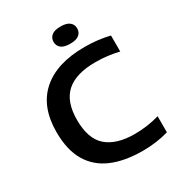

<svg xmlns="http://www.w3.org/2000/svg" viewBox="-218 -1077 1131 1223"><g transform="rotate(-30 347.5 -465.0)"><path d="M473 9.5Q341 9.5 247.2 -30.2Q153.5 -70 104 -153.5Q54.5 -237 54.5 -368.5Q54.5 -555 165 -652.2Q275.5 -749.5 480 -749.5Q530 -749.5 574.5 -744.2Q619 -739 663 -728.5V-610.5Q622.5 -620.5 579.2 -625.8Q536 -631 490.5 -631Q348 -631 277.2 -568Q206.5 -505 206.5 -370.5Q206.5 -231 277.2 -170Q348 -109 481.5 -109Q574.5 -109 663 -134.5V-16.5Q575 9.5 473 9.5ZM412.5 -812.5Q367 -812.5 346.2 -830Q325.5 -847.5 325.5 -875.5Q325.5 -903.5 346.2 -921.2Q367 -939 412.5 -939Q458 -939 478.8 -921.2Q499.5 -903.5 499.5 -875.5Q499.5 -847.5 478.8 -830Q458 -812.5 412.5 -812.5Z"/></g></svg>

Font: Encode Sans Exp SmBold
Style: Regular
Weight: 600
Width: 7
Designer: Multiple Designers
Foundry: Impallari Type
Version: Version 3.002; ttfautohint (v1.8.3) -l 8 -r 50 -G 200 -x 14 